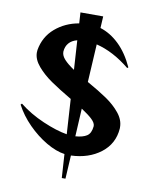

<svg xmlns="http://www.w3.org/2000/svg" viewBox="-103 -916 896 1131"><g transform="rotate(10 345.0 -350.0)"><path d="M32 -244 39 -251Q103 -200 185.5 -164.5Q268 -129 330 -119L317 -328Q242 -372 192 -406.5Q142 -441 107.5 -481.5Q73 -522 73 -563Q73 -573 74 -578Q88 -659 147.5 -710Q207 -761 289 -775L285 -840H421L417 -770Q478 -751 530 -701Q582 -651 619 -570L613 -565Q514 -646 412 -671L399 -444Q472 -403 519.5 -370.5Q567 -338 599.5 -298Q632 -258 632 -214V-206Q625 -114 553.5 -59Q482 -4 376 0L368 140H346L337 -2Q286 -9 227 -43.5Q168 -78 116 -130.5Q64 -183 32 -244ZM306 -500 295 -675Q263 -667 245.5 -646.5Q228 -626 226 -596V-593Q226 -571 246.5 -548.5Q267 -526 306 -500ZM478 -192V-195Q478 -213 456 -234Q434 -255 391 -283L382 -116Q426 -119 450 -134.5Q474 -150 478 -192Z"/></g></svg>

Font: Tiejili SC
Style: Regular
Weight: 400
Designer: Buernia
Foundry: Ershou Xiaoxi Press
Version: Version 1.100